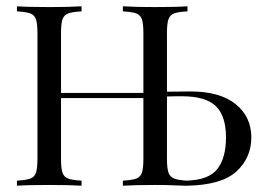

<svg xmlns="http://www.w3.org/2000/svg" viewBox="-20 -591 844 611"><path d="M576.6 0H575.8H567.7Q557.3 0 523.4 -1.6Q508.1 -2.4 473.4 -2.4Q408.1 -2.4 371 0V-16.1Q400 -17.7 413.3 -22.6Q426.6 -27.4 431.5 -41.1Q436.3 -54.8 436.3 -85.5V-279H174.2V-85.5Q174.2 -54.8 179 -41.1Q183.9 -27.4 197.2 -22.6Q210.5 -17.7 239.5 -16.1V0Q202.4 -2.4 137.1 -2.4Q67.7 -2.4 33.9 0V-16.1Q62.9 -17.7 76.2 -22.6Q89.5 -27.4 94.4 -41.1Q99.2 -54.8 99.2 -85.5V-485.5Q99.2 -516.1 94.4 -529.8Q89.5 -543.5 76.2 -548.4Q62.9 -553.2 33.9 -554.8V-571Q67.7 -568.5 137.1 -568.5Q201.6 -568.5 239.5 -571V-554.8Q210.5 -553.2 197.2 -548.4Q183.9 -543.5 179 -529.8Q174.2 -516.1 174.2 -485.5V-295.2H436.3V-485.5Q436.3 -516.1 431.5 -529.8Q426.6 -543.5 413.3 -548.4Q400 -553.2 371 -554.8V-571Q408.1 -568.5 473.4 -568.5Q542.7 -568.5 576.6 -571V-554.8Q547.6 -553.2 534.3 -548.4Q521 -543.5 516.1 -529.8Q511.3 -516.1 511.3 -485.5V-299.2L585.5 -300Q679.8 -300 729.8 -259.7Q779.8 -219.4 779.8 -154Q779.8 -89.5 733.1 -46Q686.3 -2.4 576.6 0ZM699.2 -153.2Q699.2 -221.8 666.9 -253.2Q634.7 -284.7 558.1 -284.7Q529.8 -284.7 511.3 -283.9V-85.5Q511.3 -55.6 516.1 -41.9Q521 -28.2 533.9 -23Q546.8 -17.7 574.2 -16.1Q646 -18.5 672.6 -54.4Q699.2 -90.3 699.2 -153.2Z"/></svg>

Font: Playfair Display
Style: Regular
Weight: 400
Designer: Claus Eggers Sørensen
Foundry: Claus Eggers Sørensen
Version: Version 1.005; ttfautohint (v1.2) -l 10 -r 42 -G 200 -x 21 -